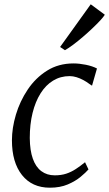

<svg xmlns="http://www.w3.org/2000/svg" viewBox="-20 -863 508 893"><path d="M396.5 -472Q383.5 -482 367.8 -490.5Q352 -499 335.8 -504Q319.5 -509 304 -509Q261.5 -509 227.2 -488.2Q193 -467.5 168.8 -429Q144.5 -390.5 131.5 -337.8Q118.5 -285 118.5 -221Q119 -163 132.8 -124.5Q146.5 -86 172.5 -66.8Q198.5 -47.5 234.5 -47.5Q264.5 -47.5 288 -55.2Q311.5 -63 332.5 -76.8Q353.5 -90.5 375.5 -108.5L391.5 -75Q379.5 -61 355.2 -40.8Q331 -20.5 295.2 -5.2Q259.5 10 212 10Q129 10 82.2 -49Q35.5 -108 35.5 -210.5Q35.5 -267.5 54 -329.8Q72.5 -392 108.8 -446.2Q145 -500.5 198.5 -534.2Q252 -568 322 -568Q348.5 -568 379.2 -561.8Q410 -555.5 431 -544.5L408 -464.5ZM259.5 -644.5 402 -843 467.5 -794.5Q462 -785 446.8 -768.5Q431.5 -752 410.5 -732Q389.5 -712 366.2 -692Q343 -672 321 -655.5Q299 -639 282 -629.5Z"/></svg>

Font: Merriweather 7pt Light
Style: Italic
Weight: 300
Italic angle: -7.8°
Designer: Eben Sorkin
Foundry: Eben Sorkin
Version: Version 2.200;gftools[0.9.31]